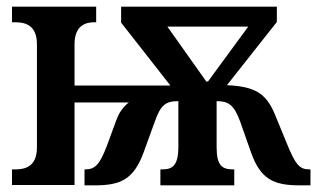

<svg xmlns="http://www.w3.org/2000/svg" viewBox="-20 -556 955 577"><path d="M16 0H204V-248H367C351 -236 338 -218 330 -196L302 -120C280 -61 265 -47 237 -47H234V1H265C343 1 382 -17 412 -99L445 -190C463 -242 479 -252 516 -252V-115C516 -58 498 -47 468 -47H462V1H684V-47H680C648 -47 631 -58 631 -113V-252C666 -252 683 -242 702 -190L734 -99C763 -17 802 1 881 1H913V-47H909C880 -47 868 -62 844 -120L807 -210C780 -277 745 -296 662 -300L812 -490V-536H344V-488L492 -299H204V-423C204 -479 237 -489 262 -489H269V-536H16V-489H27C55 -489 91 -481 91 -423V-113C91 -55 55 -47 27 -47H16ZM600 -311 483 -476H726L605 -311Z"/></svg>

Font: Noto Serif Condensed Semi
Style: Regular
Weight: 600
Width: 3
Designer: Monotype Design Team
Foundry: Monotype Imaging Inc.
Version: Version 1.002